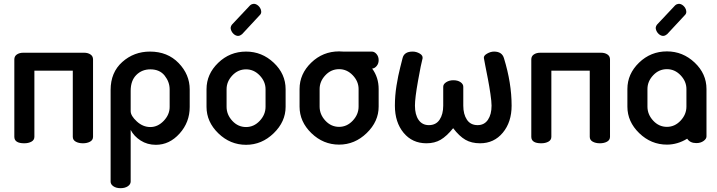

<svg xmlns="http://www.w3.org/2000/svg" viewBox="-20 -750 3755 1005"><path d="M102 -474H420Q440 -474 453.5 -465Q467 -456 467 -439V-34Q467 -17 451.5 -8.5Q436 0 414 0Q392 0 376.5 -8.5Q361 -17 361 -34V-380H160V-34Q160 -17 144.5 -8.5Q129 0 107 0Q55 0 55 -34V-439Q55 -456 68.5 -465Q82 -474 102 -474Z M796 8Q751 8 716 -14.5Q681 -37 664 -70V200Q664 215 649 225Q634 235 611 235Q588 235 573.5 225Q559 215 559 201V-279Q559 -371 620 -425.5Q681 -480 765 -480Q857 -480 915 -420Q973 -360 973 -282V-190Q973 -110 920 -51Q867 8 796 8ZM868 -190V-282Q868 -321 842 -354Q816 -387 767 -387Q723 -387 693.5 -357.5Q664 -328 664 -275V-168Q664 -144 696 -114.5Q728 -85 767 -85Q806 -85 837 -117.5Q868 -150 868 -190Z M1268 -480Q1351 -480 1413 -421.5Q1475 -363 1475 -283V-191Q1475 -113 1412.5 -52.5Q1350 8 1268 8Q1185 8 1123 -52Q1061 -112 1061 -191V-283Q1061 -362 1122 -421Q1183 -480 1268 -480ZM1370 -191V-283Q1370 -323 1339.5 -355Q1309 -387 1268 -387Q1226 -387 1196 -355Q1166 -323 1166 -283V-191Q1166 -150 1196 -117.5Q1226 -85 1268 -85Q1309 -85 1339.5 -117.5Q1370 -150 1370 -191ZM1339 -670 1247 -571Q1239 -565 1236 -564Q1222 -559 1209 -567.5Q1196 -576 1190 -591Q1183 -607 1194 -621L1289 -722Q1295 -727 1299 -728Q1313 -733 1326 -724.5Q1339 -716 1345 -701Q1352 -681 1339 -670Z M1962 -435Q1962 -417 1951.5 -404.5Q1941 -392 1928 -391Q1962 -345 1962 -284V-192Q1962 -114 1899.5 -53.5Q1837 7 1755 7Q1672 7 1610 -53Q1548 -113 1548 -192V-284Q1548 -363 1609 -422Q1670 -481 1755 -481Q1769 -481 1776 -480H1926Q1940 -480 1951 -467Q1962 -454 1962 -435ZM1857 -192V-284Q1857 -324 1826.5 -356Q1796 -388 1755 -388Q1713 -388 1683 -356Q1653 -324 1653 -284V-192Q1653 -151 1683 -118.5Q1713 -86 1755 -86Q1796 -86 1826.5 -118.5Q1857 -151 1857 -192Z M2493 0Q2448 0 2416 -18.5Q2384 -37 2352 -79Q2318 -37 2286.5 -18.5Q2255 0 2212 0Q2138 0 2092.5 -55Q2047 -110 2047 -197Q2047 -249 2055.5 -302Q2064 -355 2075 -397.5Q2086 -440 2087 -445Q2095 -480 2140 -480Q2159 -480 2176.5 -470Q2194 -460 2192 -445Q2184 -416 2168 -326.5Q2152 -237 2152 -197Q2152 -150 2171 -122.5Q2190 -95 2225 -95Q2262 -95 2281 -123.5Q2300 -152 2300 -197V-296Q2300 -310 2316 -320Q2332 -330 2353 -330Q2376 -330 2390.5 -320Q2405 -310 2405 -296V-197Q2405 -152 2424 -123.5Q2443 -95 2480 -95Q2515 -95 2534 -123Q2553 -151 2553 -197Q2553 -218 2547 -259Q2541 -300 2534 -336Q2527 -372 2520 -407.5Q2513 -443 2513 -445Q2510 -458 2529 -469Q2548 -480 2566 -480Q2608 -480 2618 -445Q2658 -315 2658 -197Q2658 -111 2612 -55.5Q2566 0 2493 0Z M2808 -474H3126Q3146 -474 3159.5 -465Q3173 -456 3173 -439V-34Q3173 -17 3157.5 -8.5Q3142 0 3120 0Q3098 0 3082.5 -8.5Q3067 -17 3067 -34V-380H2866V-34Q2866 -17 2850.5 -8.5Q2835 0 2813 0Q2761 0 2761 -34V-439Q2761 -456 2774.5 -465Q2788 -474 2808 -474Z M3471 -481Q3554 -481 3616 -422.5Q3678 -364 3678 -284V-241V-192V-36Q3678 -23 3662.5 -12Q3647 -1 3625 -1Q3592 -1 3577 -24Q3526 7 3471 7Q3388 7 3326 -53Q3264 -113 3264 -192V-284Q3264 -363 3325 -422Q3386 -481 3471 -481ZM3471 -86Q3512 -86 3542.5 -118.5Q3573 -151 3573 -192V-241V-284Q3573 -324 3542.5 -356Q3512 -388 3471 -388Q3429 -388 3399 -356Q3369 -324 3369 -284V-192Q3369 -151 3399 -118.5Q3429 -86 3471 -86ZM3564 -670 3472 -571Q3464 -565 3461 -564Q3447 -559 3434 -567.5Q3421 -576 3415 -591Q3408 -607 3419 -621L3514 -722Q3520 -727 3524 -728Q3538 -733 3551 -724.5Q3564 -716 3570 -701Q3577 -681 3564 -670Z"/></svg>

Font: AkaAcidDosis
Style: SemiBold
Weight: 600
Designer: Edgar Tolentino, Pablo Impallari, Igino Marini, Cyberella
Foundry: Edgar Tolentino, Pablo Impallari, Igino Marini, Cyberella
Version: Version 1.007